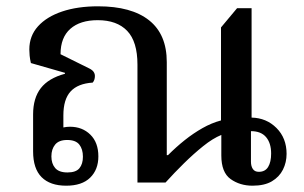

<svg xmlns="http://www.w3.org/2000/svg" viewBox="-20 -579 963 609"><path d="M190 10Q139 10 112 -17Q85 -44 85 -99V-216Q85 -268 109.5 -299.5Q134 -331 186 -345V-348L78 -379Q75 -392 74 -402.5Q73 -413 73 -422Q73 -465 100.5 -495.5Q128 -526 177 -542.5Q226 -559 291 -559Q397 -559 453 -514.5Q509 -470 509 -382V-87H513Q539 -113 566 -134.5Q593 -156 622 -172.5Q651 -189 681 -197V-492L732 -553H778V-206Q825 -205 857 -173Q889 -141 889 -91Q889 -64 877.5 -41Q866 -18 842.5 -4Q819 10 781 10Q741 10 711.5 -11Q682 -32 682 -86V-151Q655 -140 624.5 -115.5Q594 -91 563.5 -61Q533 -31 505 0H416V-374Q416 -447 383.5 -481Q351 -515 290 -515Q234 -515 203 -487.5Q172 -460 172 -407L263 -362Q273 -357 277 -351Q281 -345 281 -338Q281 -325 274 -317Q227 -314 204 -289Q181 -264 181 -213V-157L161 -166Q168 -172 179.5 -174.5Q191 -177 202 -177Q241 -177 266.5 -152Q292 -127 292 -83Q292 -41 266 -15.5Q240 10 190 10ZM194 -32Q221 -32 232 -45.5Q243 -59 243 -82Q243 -106 231.5 -120.5Q220 -135 193 -135Q167 -135 155 -120.5Q143 -106 143 -83Q143 -60 155 -46Q167 -32 194 -32ZM801 -34Q821 -34 830.5 -49.5Q840 -65 840 -92Q840 -125 824 -144Q808 -163 776 -163V-66Q776 -52 782 -43Q788 -34 801 -34Z"/></svg>

Font: Noto Serif Thai Medium
Style: Regular
Weight: 500
Version: Version 2.001